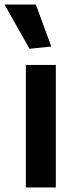

<svg xmlns="http://www.w3.org/2000/svg" viewBox="-51 -826 329 846"><path d="M63 -540H195V0H63ZM79 -611 -31 -806H107L175 -621Z"/></svg>

Font: Encode Sans Narrow
Style: SemiBold
Weight: 600
Designer: Pablo Impallari, Andres Torresi
Foundry: Pablo Impallari, Andres Torresi
Version: Version 1.000; ttfautohint (v1.00) -l 8 -r 50 -G 200 -x 14 -